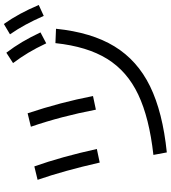

<svg xmlns="http://www.w3.org/2000/svg" viewBox="34 -892 870 978"><g transform="rotate(-90 469.0 -403.0)"><path d="M738.3 -555.7 811.5 -552.7Q793 -371.6 721.7 -254.9Q650.4 -138.2 518.6 -73.7Q386.7 -9.3 181.6 11.7L168.9 -56.6Q357.4 -77.6 476.1 -133.8Q594.7 -189.9 658 -292Q721.2 -394 738.3 -555.7ZM42 -646.5 110.4 -663.1Q159.2 -525.4 199.2 -344.7L129.9 -330.1Q88.4 -512.7 42 -646.5ZM312.5 -680.7 380.9 -697.3Q437 -529.3 468.8 -364.3L399.4 -349.6Q365.7 -525.9 312.5 -680.7ZM636.7 -771.5 689.5 -805.7Q719.7 -766.1 744.4 -724.4Q769 -682.6 793 -631.8L737.3 -602.5Q712.9 -654.3 689 -694.1Q665 -733.9 636.7 -771.5ZM783.2 -787.1 835.9 -818.4Q864.3 -777.8 887.2 -735.6Q910.2 -693.4 932.6 -640.6L877 -615.2Q854 -667.5 831.8 -708.3Q809.6 -749 783.2 -787.1Z"/></g></svg>

Font: Pretendard JP
Style: Regular
Weight: 400
Designer: Base glyphs from Inter by Rasmus Andersson; Hangeul glyphs from Noto Sans CJK(Source Han Sans) by Jang Soo-young and Kan
Foundry: Kil Hyung-jin
Version: Version 1.309